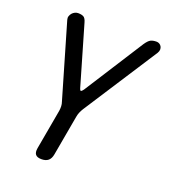

<svg xmlns="http://www.w3.org/2000/svg" viewBox="-136 -666 872 961"><g transform="rotate(20 300.0 -185.0)"><path d="M193 190Q170 190 161 179Q152 168 156 145L194 -68Q196 -81 195.5 -93Q195 -105 191 -116L76 -510Q73 -520 76 -529Q79 -538 85 -545Q91 -552 99.5 -556Q108 -560 116 -560Q135 -560 145.5 -554Q156 -548 162 -526L254 -210Q257 -199 261.5 -199Q266 -199 274 -210L476 -526Q491 -548 503 -554Q515 -560 534 -560Q542 -560 549 -556Q556 -552 560 -545Q564 -538 564 -529Q564 -520 558 -510L303 -116Q296 -105 291 -93Q286 -81 284 -68L246 145Q242 168 229 179Q216 190 193 190Z"/></g></svg>

Font: Maple Mono NL
Style: Italic
Weight: 400
Italic angle: -10°
Monospace: yes
Designer: subframe7536
Version: Version 7.000